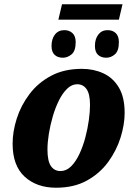

<svg xmlns="http://www.w3.org/2000/svg" viewBox="-20 -868 635 898"><path d="M253 -776 270 -848H553L536 -776ZM274 -598Q250 -598 235.5 -611.5Q221 -625 221 -653Q221 -686 237 -706.5Q253 -727 281 -727Q304 -727 319 -713Q334 -699 334 -671Q334 -630 315 -614Q296 -598 274 -598ZM477 -598Q453 -598 438.5 -611.5Q424 -625 424 -653Q424 -686 440 -706.5Q456 -727 483 -727Q507 -727 521.5 -713Q536 -699 536 -671Q536 -630 517.5 -614Q499 -598 477 -598ZM242 10Q152 10 95.5 -41.5Q39 -93 39 -196Q39 -253 58.5 -314Q78 -375 118 -428Q158 -481 219 -513.5Q280 -546 363 -546Q418 -546 463.5 -525Q509 -504 536 -458.5Q563 -413 563 -340Q563 -286 544 -225Q525 -164 486 -110.5Q447 -57 386.5 -23.5Q326 10 242 10ZM263 -68Q290 -68 312 -89.5Q334 -111 351 -147Q368 -183 379 -224.5Q390 -266 395.5 -306Q401 -346 401 -377Q401 -428 385 -451Q369 -474 341 -474Q316 -474 294.5 -453.5Q273 -433 256 -399Q239 -365 227 -324Q215 -283 208.5 -242.5Q202 -202 202 -169Q202 -115 218 -91.5Q234 -68 263 -68Z"/></svg>

Font: Noto Serif SemiCondensed ExtraBold
Style: Italic
Weight: 800
Width: 4
Italic angle: -12°
Designer: Monotype Design Team
Foundry: Monotype Imaging Inc.
Version: Version 2.014; ttfautohint (v1.8.4.7-5d5b)